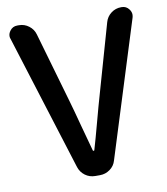

<svg xmlns="http://www.w3.org/2000/svg" viewBox="-83 -805 759 874"><g transform="rotate(-10 297.0 -368.0)"><path d="M287.1 0Q260.7 0 240.2 -15.1Q219.7 -30.3 211.9 -54.7L15.6 -680.7Q12.7 -687.5 12.7 -694.3Q12.7 -707 21.5 -718.8Q34.2 -736.3 55.7 -736.3H63.5Q88.9 -736.3 109.4 -720.7Q129.9 -705.1 136.7 -680.7L230.5 -355.5Q242.2 -315.4 262.7 -237.8Q283.2 -160.2 295.9 -116.2Q296.9 -114.3 299.3 -114.3Q301.8 -114.3 302.7 -116.2Q316.4 -162.1 337.4 -240.7Q358.4 -319.3 369.1 -355.5L461.9 -680.7Q468.8 -705.1 489.3 -720.7Q509.8 -736.3 536.1 -736.3H538.1Q559.6 -736.3 572.3 -718.8Q581.1 -707 581.1 -694.3Q581.1 -687.5 579.1 -680.7L382.8 -54.7Q376 -30.3 355 -15.1Q334 0 308.6 0Z"/></g></svg>

Font: Gen Jyuu Gothic P Medium
Style: Regular
Weight: 500
Designer: [Source Han Sans]
Ryoko NISHIZUKA  (kana & ideographs); Paul D. Hunt (Latin, Greek & Cyrillic); Wenlong ZHANG  (bopomofo
Version: Version 1.002.20150607